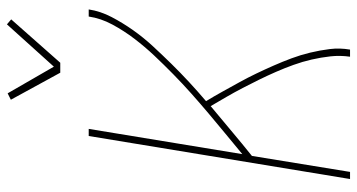

<svg xmlns="http://www.w3.org/2000/svg" viewBox="-252 -752 1005 540"><g transform="rotate(-90 250.0 -482.5)"><path d="M16 0 137 -735H157L86 -303Q115 -327 143.5 -350.5Q172 -374 200.5 -398Q229 -422 256.5 -446.5Q284 -471 310.5 -497Q337 -523 362.5 -550Q388 -577 410.5 -606.5Q433 -636 450.5 -668.5Q468 -701 473 -735H493Q488 -702 471.5 -670.5Q455 -639 434.5 -610Q414 -581 389.5 -554.5Q365 -528 340 -502.5Q315 -477 288.5 -452.5Q262 -428 235 -405Q249 -382 262 -358.5Q275 -335 288 -311.5Q301 -288 312.5 -264Q324 -240 335 -215Q346 -190 355.5 -164.5Q365 -139 371.5 -112Q378 -85 381.5 -57Q385 -29 380 0H360Q364 -28 361 -55Q358 -82 352 -108Q346 -134 337 -159Q328 -184 317.5 -208Q307 -232 295.5 -255.5Q284 -279 272 -302Q260 -325 247 -347.5Q234 -370 221 -392Q186 -363 151 -333.5Q116 -304 81 -276L36 0ZM315 -815 239 -954 257 -963 332 -833 451 -965 465 -953 343 -815Z"/></g></svg>

Font: Iosevka Curly Thin
Style: Italic
Weight: 100
Italic angle: -9°
Monospace: yes
Designer: Belleve Invis
Foundry: Belleve Invis
Version: Version 22.1.2; ttfautohint (v1.8.4)